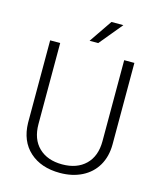

<svg xmlns="http://www.w3.org/2000/svg" viewBox="-132 -998 920 1102"><g transform="rotate(15 328.5 -447.0)"><path d="M79.1 0ZM579.6 -710.9V-225.6Q579.1 -153.8 547.9 -100.6Q516.6 -47.4 459.7 -18.8Q402.8 9.8 329.1 9.8Q216.8 9.8 149.2 -51.5Q81.5 -112.8 79.1 -221.2V-710.9H138.7V-230Q138.7 -140.1 189.9 -90.6Q241.2 -41 329.1 -41Q417 -41 468 -90.8Q519 -140.6 519 -229.5V-710.9ZM391.6 -903.8H462.4L349.6 -767.1H298.3Z"/></g></svg>

Font: Roboto Light
Style: Regular
Weight: 300
Designer: Google
Version: Version 2.134; 2016; ttfautohint (v1.6)